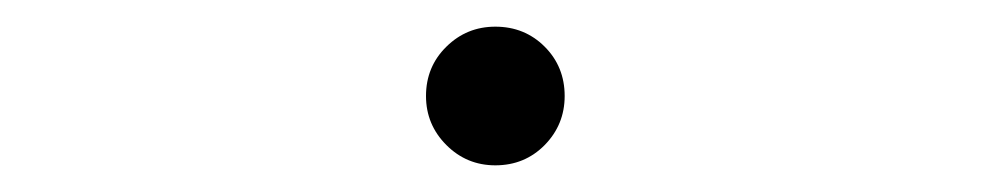

<svg xmlns="http://www.w3.org/2000/svg" viewBox="-20 -112 750 144"><path d="M351.5 12Q330 12 314.8 -3.2Q299.5 -18.5 299.5 -40Q299.5 -62 314.8 -77Q330 -92 351.5 -92Q373.5 -92 388.5 -77Q403.5 -62 403.5 -40Q403.5 -18.5 388.5 -3.2Q373.5 12 351.5 12Z"/></svg>

Font: League Mono Thin
Style: Regular
Weight: 100
Width: 6
Designer: Tyler Finck
Foundry: The League of Moveable Type / Tyler Finck
Version: Version 2.300;RELEASE